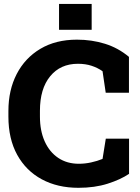

<svg xmlns="http://www.w3.org/2000/svg" viewBox="-20 -917 689 948"><path d="M367.2 10.3Q264.2 10.3 186.3 -31.7Q108.4 -73.7 64.9 -152.6Q21.5 -231.4 21.5 -341.3V-369.1Q21.5 -472.2 62.5 -551.5Q103.5 -630.9 179.4 -676Q255.4 -721.2 359.9 -721.2Q433.1 -721.2 498.3 -700.9Q563.5 -680.7 616.7 -636.2V-459H502L486.3 -565.4Q461.9 -582.5 431.9 -592.3Q401.9 -602.1 364.7 -602.1Q278.3 -602.1 227.8 -540.5Q177.2 -479 177.2 -370.1V-341.3Q177.2 -271 200.9 -218.5Q224.6 -166 267.8 -137.2Q311 -108.4 369.1 -108.4Q399.4 -108.4 429.7 -115Q460 -121.6 486.3 -132.3L502.4 -232.4H617.2V-58.6Q575.2 -30.3 511.5 -10Q447.8 10.3 367.2 10.3ZM271.5 -770V-897.5H432.6V-770Z"/></svg>

Font: Roboto Slab ExtraBold
Style: Regular
Weight: 800
Designer: Google
Version: Version 2.001; ttfautohint (v1.8.3)